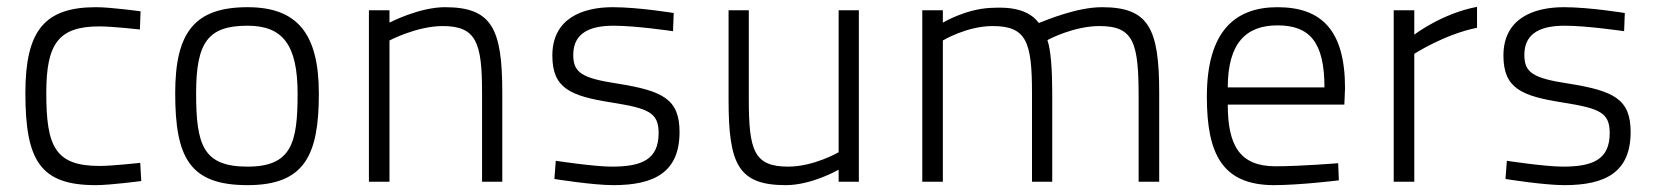

<svg xmlns="http://www.w3.org/2000/svg" viewBox="-20 -530 4834 560"><path d="M260 -509C111 -509 54 -442 54 -259C54 -62 97 10 259 10C302 10 392 -2 392 -2L389 -55C389 -55 308 -46 270 -46C140 -46 115 -104 115 -259C115 -402 150 -453 270 -453C308 -453 388 -444 388 -444L390 -497C390 -497 303 -509 260 -509Z M702 -509C547 -509 491 -435 491 -258C491 -69 534 10 702 10C869 10 910 -78 910 -257C910 -432 847 -509 702 -509ZM702 -44C573 -44 552 -106 552 -258C552 -407 587 -455 702 -455C804 -455 848 -400 848 -257C848 -114 831 -44 702 -44Z M1116 0V-412C1116 -412 1196 -454 1271 -454C1370 -454 1386 -405 1386 -259V0H1445V-260C1445 -446 1415 -509 1278 -509C1202 -509 1116 -464 1116 -464V-500H1056V0Z M1945 -492C1945 -492 1843 -509 1767 -509C1680 -509 1591 -477 1591 -368C1591 -272 1644 -250 1764 -231C1871 -214 1901 -202 1901 -142C1901 -64 1851 -44 1764 -44C1713 -44 1601 -61 1601 -61L1597 -8C1597 -8 1708 10 1769 10C1889 10 1962 -28 1962 -145C1962 -241 1913 -265 1782 -286C1677 -302 1652 -318 1652 -370C1652 -438 1707 -455 1770 -455C1835 -455 1943 -439 1943 -439Z M2426 -500V-86C2426 -86 2354 -44 2279 -44C2179 -44 2164 -91 2164 -241V-500H2105V-239C2105 -51 2133 10 2272 10C2348 10 2426 -35 2426 -35V0H2485V-500Z M2730 0V-412C2730 -412 2800 -454 2875 -454C2974 -454 2990 -408 2990 -258V0H3049V-260C3049 -326 3045 -384 3035 -413C3038 -415 3112 -454 3187 -454C3288 -454 3301 -404 3301 -245V0H3361V-260C3361 -448 3330 -509 3194 -509C3121 -509 3034 -472 3010 -463C2992 -487 2965 -501 2926 -506C2910 -508 2891 -508 2870 -507C2797 -504 2730 -464 2730 -464V-500H2670V0Z M3700 -45C3595 -45 3561 -107 3561 -225H3901L3903 -273C3903 -441 3835 -509 3706 -509C3584 -509 3500 -441 3500 -248C3500 -81 3545 9 3694 10C3772 10 3885 -4 3885 -4L3883 -54C3883 -54 3773 -45 3700 -45ZM3561 -275C3561 -405 3615 -456 3706 -456C3800 -456 3843 -407 3843 -275Z M4045 0H4105V-373C4105 -373 4193 -430 4288 -449V-510C4186 -491 4105 -429 4105 -429V-500H4045Z M4719 -492C4719 -492 4617 -509 4541 -509C4454 -509 4365 -477 4365 -368C4365 -272 4418 -250 4538 -231C4645 -214 4675 -202 4675 -142C4675 -64 4625 -44 4538 -44C4487 -44 4375 -61 4375 -61L4371 -8C4371 -8 4482 10 4543 10C4663 10 4736 -28 4736 -145C4736 -241 4687 -265 4556 -286C4451 -302 4426 -318 4426 -370C4426 -438 4481 -455 4544 -455C4609 -455 4717 -439 4717 -439Z"/></svg>

Font: TitilliumText22L
Style: 250 wt
Weight: 300
Designer: Campivisivi
Foundry: Campivisivi
Version: 1.000